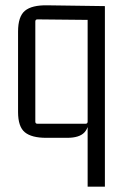

<svg xmlns="http://www.w3.org/2000/svg" viewBox="-20 -513 473 723"><path d="M158 -493 375 -490V190H310V-47L317 -81Q317 -35 298 -14.5Q279 6 233 6H154Q99 6 73.5 -15Q48 -36 48 -91V-394Q48 -451 74 -472.5Q100 -494 158 -493ZM310 -55V-447L319 -438L121 -440Q113 -440 113 -432V-55Q113 -47 121 -47H302Q310 -47 310 -55Z"/></svg>

Font: Gemunu Libre ExtraLight Light
Style: Regular
Weight: 300
Version: Version 1.100